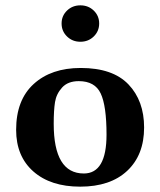

<svg xmlns="http://www.w3.org/2000/svg" viewBox="-20 -696 606 726"><path d="M233.4 -558.1Q212.9 -578.1 212.9 -607.2Q212.9 -636.2 233.4 -656Q253.9 -675.8 283.9 -675.8Q314 -675.8 334.5 -656Q355 -636.2 355 -607.2Q355 -578.1 334.5 -558.1Q314 -538.1 283.9 -538.1Q253.9 -538.1 233.4 -558.1ZM41 -205.1Q41 -317.9 107.4 -378.4Q173.8 -439 285.2 -439Q406.2 -439 465.6 -377Q524.9 -314.9 524.9 -213.9Q524.9 -109.9 460.9 -50Q397 9.8 283.2 9.8Q171.4 9.8 106.2 -47.6Q41 -105 41 -205.1ZM277.8 -389.2Q236.8 -389.2 214.8 -365Q192.9 -340.8 188 -309.8Q183.1 -278.8 183.1 -228Q183.1 -40 296.9 -40Q382.8 -40 382.8 -187Q382.8 -295.9 360.8 -342.5Q338.9 -389.2 277.8 -389.2Z"/></svg>

Font: Linux Biolinum O
Style: Bold
Weight: 700
Designer: Philipp H. Poll
Foundry: Philipp H. Poll
Version: Version 1.3.2